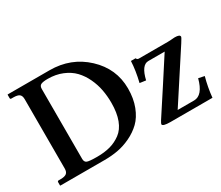

<svg xmlns="http://www.w3.org/2000/svg" viewBox="-113 -912 1354 1178"><g transform="rotate(-30 563.5 -323.0)"><path d="M814 -445.8Q817.9 -433.6 831.1 -434.1H1035.2Q1046.4 -434.1 1058.1 -435.1Q1069.8 -436 1077.4 -436.5Q1085 -437 1085.9 -437Q1122.1 -437 1122.1 -420.9Q1122.1 -416 1102.1 -384.8L878.9 -42H995.1Q1057.1 -42 1085 -147.9L1127 -139.2Q1107.9 -70.3 1101.1 0H803.2Q748 0 748 -16.1Q748 -20 758.8 -38.1Q799.8 -100.1 876.5 -218.5Q953.1 -336.9 988.8 -392.1H873Q824.2 -392.1 801.8 -295.9L758.8 -301.8Q777.8 -379.9 780.8 -445.8ZM221.2 -75.2Q221.2 -53.2 236.1 -46.6Q251 -40 308.1 -40Q359.9 -40 400.4 -51Q440.9 -62 476.1 -87.9Q511.2 -113.8 530 -163.3Q548.8 -212.9 548.8 -284.2Q548.8 -331.1 540.5 -375.5Q532.2 -419.9 512.2 -462.4Q492.2 -504.9 462.2 -536.4Q432.1 -567.9 386 -586.9Q339.8 -606 283.2 -606Q251 -606 236.1 -599.4Q221.2 -592.8 221.2 -570.8ZM23.9 0 22 -2V-23.9Q22 -32.7 29.8 -33.2H43.9Q73.7 -33.2 86.4 -43.2Q99.1 -53.2 99.1 -77.1V-568.8Q99.1 -592.8 86.7 -602.8Q74.2 -612.8 43.9 -612.8H29.8Q22 -612.8 22 -621.1V-644L23.9 -646H319.8Q470.7 -646 575.9 -547.6Q681.2 -449.2 681.2 -309.1Q681.2 -238.3 659.7 -182.6Q638.2 -127 603.5 -93.5Q568.8 -60.1 522.5 -38.1Q476.1 -16.1 431.2 -8.1Q386.2 0 337.9 0Z"/></g></svg>

Font: Linux Libertine
Style: Semibold
Weight: 600
Designer: Philipp H. Poll
Foundry: Philipp H. Poll
Version: Version 5.1.2 ; ttfautohint (v0.9)